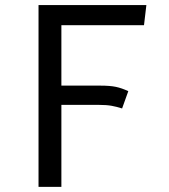

<svg xmlns="http://www.w3.org/2000/svg" viewBox="-20 -726 655 746"><path d="M539.5 -628.2H218.5V-393.3H371.3Q407.2 -393.3 430.3 -388.5Q453.3 -383.6 478.5 -371.8L454.4 -304.6Q433.8 -311.3 413.8 -314.9Q393.8 -318.5 363.6 -318.5H218.5V0H129.7V-706.2H548.7Z"/></svg>

Font: Fira Code
Style: Regular
Weight: 400
Designer: Carrois Corporate, Edenspiekermann AG, Nikita Prokopov
Foundry: Carrois Corporate, Edenspiekermann AG, Nikita Prokopov
Version: Version 5.002